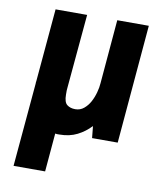

<svg xmlns="http://www.w3.org/2000/svg" viewBox="-77 -563 678 797"><g transform="rotate(10 261.5 -165.0)"><path d="M226 -500 198 -189Q197 -182 197 -177Q197 -172 197 -168V-159Q197 -127 210.5 -116.5Q224 -106 245 -106Q266 -106 281.5 -119Q297 -132 307 -150.5Q317 -169 323 -191Q329 -213 330 -231L353 -500H486L443 0H335L330 -50Q306 -24 273.5 -7.5Q241 9 198 9Q193 9 189 9Q185 9 181 8L167 170H34L65 -181Q65 -189 66 -193L93 -500Z"/></g></svg>

Font: Share
Style: Bold Italic
Weight: 700
Designer: Ralph du Carrois
Version: Version 1.002